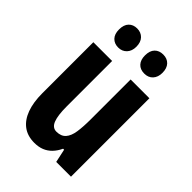

<svg xmlns="http://www.w3.org/2000/svg" viewBox="-223 -842 947 947"><g transform="rotate(45 250.5 -369.0)"><path d="M445 -547V0H342L327 -70H320Q308 -44 290.5 -26Q273 -8 250.5 1Q228 10 199 10Q151 10 119 -14Q87 -38 70.5 -83Q54 -128 54 -191V-547H185V-229Q185 -168 197 -137Q209 -106 237 -106Q269 -106 286 -125Q303 -144 308.5 -180.5Q314 -217 314 -269V-547ZM99 -681Q99 -714 115.5 -731Q132 -748 159 -748Q186 -748 203 -730.5Q220 -713 220 -681Q220 -651 203 -633Q186 -615 159 -615Q132 -615 115.5 -632Q99 -649 99 -681ZM280 -681Q280 -714 296.5 -731Q313 -748 341 -748Q369 -748 385.5 -730.5Q402 -713 402 -681Q402 -651 385.5 -633Q369 -615 341 -615Q312 -615 296 -632.5Q280 -650 280 -681Z"/></g></svg>

Font: Noto Sans Khmer ExtraCondensed
Style: Bold
Weight: 700
Width: 2
Designer: Danh Hong and the Monotype Design Team
Foundry: Monotype Imaging Inc.
Version: Version 2.004